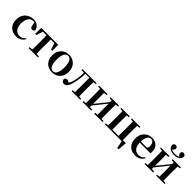

<svg xmlns="http://www.w3.org/2000/svg" viewBox="376 -2531 4428 4428"><g transform="rotate(45 2590.0 -317.0)"><path d="M308 16C415 16 480 -24 528 -108L510 -121C472 -74 424 -48 365 -48C254 -48 182 -132 182 -278C182 -429 251 -518 345 -518C359 -518 372 -517 385 -513L400 -437C404 -376 432 -356 469 -356C499 -356 519 -370 528 -402C512 -488 432 -552 329 -552C173 -552 40 -450 40 -260C40 -83 158 16 308 16Z M792 0H1015V-30L932 -37L930 -235V-301L932 -500H1051L1100 -339H1141L1138 -536H588L584 -339H627L674 -500H793C795 -443 796 -357 796 -301V-235C796 -179 795 -95 793 -37L711 -30V0Z M1482 16C1640 16 1754 -90 1754 -270C1754 -449 1630 -552 1482 -552C1335 -552 1211 -448 1211 -270C1211 -92 1323 16 1482 16ZM1482 -17C1401 -17 1354 -100 1354 -268C1354 -437 1401 -518 1482 -518C1563 -518 1610 -437 1610 -268C1610 -100 1563 -17 1482 -17Z M2183 0H2392V-30L2323 -36C2321 -94 2320 -179 2320 -235V-301C2320 -357 2321 -442 2323 -500L2392 -507V-536H1932V-507L2016 -497C2012 -365 1995 -255 1965 -164C1953 -127 1939 -104 1920 -86C1900 -107 1881 -118 1857 -118C1827 -118 1802 -105 1789 -74C1789 -18 1819 11 1865 11C1923 11 1969 -25 2005 -155C2034 -249 2050 -368 2055 -506H2184L2186 -301V-235L2184 -36L2114 -30V0Z M2849 -507 2921 -499V-450L2779 -274L2671 -142V-498L2750 -507V-536H2470V-507L2541 -500C2542 -442 2543 -357 2543 -301V-235C2543 -179 2542 -94 2541 -36L2470 -30V0H2750V-30L2671 -38V-87L2808 -258L2921 -398V-37L2849 -30V0H3122V-30L3052 -36L3050 -235V-301L3052 -500L3122 -507V-536H2849Z M3197 0H3748L3782 184H3830L3845 -34H3748C3746 -91 3745 -178 3745 -235V-301C3745 -356 3746 -442 3747 -500L3818 -507V-536H3541V-507L3608 -500L3610 -301V-235L3608 -34H3407L3405 -235V-301L3407 -500L3474 -507V-536H3197V-507L3268 -500C3269 -442 3270 -357 3270 -301V-235C3270 -179 3269 -94 3268 -36L3197 -30Z M4197 16C4296 16 4371 -29 4413 -110L4395 -123C4360 -76 4313 -48 4242 -48C4142 -48 4067 -113 4063 -270H4410C4414 -288 4416 -306 4416 -331C4416 -455 4337 -552 4190 -552C4048 -552 3921 -449 3921 -269C3921 -84 4035 16 4197 16ZM4063 -305C4068 -452 4121 -518 4185 -518C4249 -518 4289 -468 4289 -380C4289 -326 4277 -305 4234 -305Z M4821 -626C4949 -626 5012 -685 5013 -768C5003 -803 4979 -818 4948 -818C4913 -818 4890 -797 4890 -761C4890 -730 4909 -703 4940 -686C4909 -666 4871 -657 4821 -657C4771 -657 4733 -666 4702 -686C4733 -703 4752 -730 4752 -761C4752 -797 4729 -818 4694 -818C4663 -818 4640 -803 4629 -768C4630 -687 4693 -626 4821 -626ZM4869 -507 4941 -499V-450L4799 -274L4691 -142V-498L4770 -507V-536H4490V-507L4561 -500C4562 -442 4563 -357 4563 -301V-235C4563 -179 4562 -94 4561 -36L4490 -30V0H4770V-30L4691 -38V-87L4828 -258L4941 -398V-37L4869 -30V0H5142V-30L5072 -36L5070 -235V-301L5072 -500L5142 -507V-536H4869Z"/></g></svg>

Font: Noto Serif JP
Style: Bold
Weight: 700
Designer: Ryoko NISHIZUKA 西塚涼子 (kana & ideographs); Frank Grießhammer (Latin, Greek & Cyrillic); Wenlong ZHANG 张文龙 (bopomofo); San
Foundry: Adobe
Version: Version 2.001;hotconv 1.1.0;makeotfexe 2.6.0